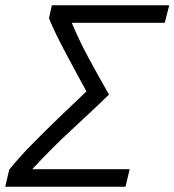

<svg xmlns="http://www.w3.org/2000/svg" viewBox="-41 -713 666 733"><path d="M-21 0 -6 -65Q30 -110 79 -160Q128 -210 182.5 -262.5Q237 -315 289 -364Q237 -459 201.5 -526.5Q166 -594 146 -643L157 -693H605L588 -626H233Q260 -561 295.5 -495Q331 -429 375 -352Q335 -313 299 -279.5Q263 -246 227.5 -213Q192 -180 156.5 -144.5Q121 -109 82 -67H454L438 0Z"/></svg>

Font: Ubuntu Sans
Style: Italic
Weight: 400
Italic angle: -13.5°
Designer: Dalton Maag Ltd
Foundry: Dalton Maag Ltd
Version: Version 1.006